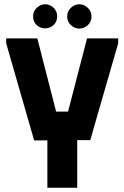

<svg xmlns="http://www.w3.org/2000/svg" viewBox="-20 -880 583 900"><path d="M9 -700H155L243 -357H299L388 -700H534V-677L403 -223H342V0H202V-222H140L9 -677ZM192 -747Q169 -747 152 -762.5Q135 -778 135 -804Q135 -827 152.5 -843.5Q170 -860 192 -860Q214 -860 231 -843.5Q248 -827 248 -804Q248 -778 231 -762.5Q214 -747 192 -747ZM352 -746Q330 -746 312.5 -762Q295 -778 295 -803Q295 -827 312.5 -843.5Q330 -860 352 -860Q374 -860 391.5 -843.5Q409 -827 409 -803Q409 -778 391.5 -762Q374 -746 352 -746Z"/></svg>

Font: Phudu SemiBold
Style: Regular
Weight: 600
Version: Version 1.005;gftools[0.9.23]